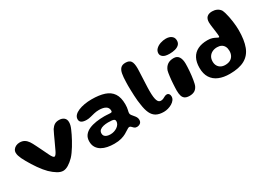

<svg xmlns="http://www.w3.org/2000/svg" viewBox="-17 -1312 2795 2041"><g transform="rotate(-30 1380.0 -292.0)"><path d="M355.5 35.5Q324 35.5 286.8 13Q249.5 -9.5 211 -46.5Q193.5 -63.5 173.5 -88Q153.5 -112.5 133.2 -141Q113 -169.5 94.5 -199.2Q76 -229 60.5 -256.5Q45 -284 34 -306.5Q24 -328 18.2 -347Q12.5 -366 12.5 -382.5Q12.5 -405 24.8 -422Q37 -439 57.5 -448.5Q78 -458 102 -458Q135.5 -458 159.2 -444Q183 -430 201.5 -403Q209 -392.5 218.8 -374.2Q228.5 -356 240.2 -332.5Q252 -309 264.2 -283.8Q276.5 -258.5 288.5 -233.8Q300.5 -209 310.5 -188.5Q320.5 -167.5 330.8 -154.5Q341 -141.5 349 -141.5Q357 -141.5 367.8 -154.5Q378.5 -167.5 388.5 -189Q412.5 -237.5 436.8 -292.2Q461 -347 488.5 -401Q507.5 -429 529.2 -442.5Q551 -456 584 -456Q621 -456 644 -437.5Q667 -419 667 -382.5Q667 -364.5 661.8 -344.2Q656.5 -324 646.5 -302Q637.5 -280.5 624.2 -253.2Q611 -226 595 -196.8Q579 -167.5 561.5 -139Q544 -110.5 526.2 -85.8Q508.5 -61 491.5 -43Q457.5 -8 422 13.8Q386.5 35.5 355.5 35.5Z M969.5 58Q927.5 58 888 50.2Q848.5 42.5 817.5 24.5Q786.5 6.5 768 -23.2Q749.5 -53 749.5 -96Q749.5 -141 772.2 -170.8Q795 -200.5 833.5 -217.5Q872 -234.5 920.8 -241.8Q969.5 -249 1021.5 -249Q1035.5 -249 1049.8 -248Q1064 -247 1076.2 -246.2Q1088.5 -245.5 1096 -245.5Q1107.5 -245.5 1112 -249.5Q1116.5 -253.5 1116.5 -263Q1116.5 -275.5 1113.2 -285.5Q1110 -295.5 1104 -303.2Q1098 -311 1089.5 -316.5Q1075 -326.5 1053 -331.2Q1031 -336 1005.5 -336Q974 -336 946 -329.2Q918 -322.5 892.5 -315.8Q867 -309 842.5 -309Q803 -309 781.5 -322Q760 -335 760 -362.5Q760 -389 779 -409.8Q798 -430.5 831.2 -444.5Q864.5 -458.5 906.5 -465.8Q948.5 -473 994 -473Q1087 -473 1150.5 -452Q1214 -431 1247 -382Q1280 -333 1280 -248Q1280 -227 1278 -211Q1276 -195 1273.2 -183.2Q1270.5 -171.5 1268.5 -162.5Q1266.5 -153.5 1266.5 -146Q1266.5 -132.5 1275.5 -120Q1284.5 -107.5 1296.5 -94.2Q1308.5 -81 1317.5 -65.8Q1326.5 -50.5 1326.5 -31.5Q1326.5 -3 1308.5 10Q1290.5 23 1267 23Q1248 23 1236.2 12.8Q1224.5 2.5 1215.5 -7.8Q1206.5 -18 1195.5 -18Q1188 -18 1178.8 -13.5Q1169.5 -9 1156.5 0Q1141.5 10.5 1117.2 24.2Q1093 38 1057 48Q1021 58 969.5 58ZM985 -49.5Q1008 -49.5 1029.5 -56.2Q1051 -63 1068.8 -75.2Q1086.5 -87.5 1097 -104.2Q1107.5 -121 1107.5 -140.5Q1107.5 -154.5 1098.5 -161.2Q1089.5 -168 1070.8 -170.2Q1052 -172.5 1023.5 -172.5Q993 -172.5 965.8 -166.2Q938.5 -160 921.5 -145.2Q904.5 -130.5 904.5 -104.5Q904.5 -85.5 914.8 -73.5Q925 -61.5 943 -55.5Q961 -49.5 985 -49.5Z M1596 27.5Q1540 27.5 1504 7.8Q1468 -12 1447.8 -55Q1427.5 -98 1418.5 -167.5Q1414.5 -189 1411.5 -218.5Q1408.5 -248 1407 -281.2Q1405.5 -314.5 1404.5 -346.5Q1403.5 -378.5 1403.5 -405.5Q1403.5 -432.5 1404.5 -449.5Q1405.5 -507.5 1413 -548Q1420.5 -588.5 1440.8 -609.2Q1461 -630 1500 -630Q1547.5 -630 1565.5 -602.8Q1583.5 -575.5 1583.5 -514.5Q1583.5 -501.5 1582.5 -481Q1581.5 -460.5 1580.5 -435.5Q1579.5 -410.5 1578.2 -383.5Q1577 -356.5 1575.8 -330.2Q1574.5 -304 1573.8 -281.2Q1573 -258.5 1573 -241.5Q1573 -198 1576.5 -169Q1580 -140 1587 -122.8Q1594 -105.5 1604.2 -98.2Q1614.5 -91 1627.5 -91Q1644.5 -91 1658.5 -97.8Q1672.5 -104.5 1685.2 -111.5Q1698 -118.5 1712 -118.5Q1728 -118.5 1737.8 -106.5Q1747.5 -94.5 1747.5 -74.5Q1747.5 -52 1733.8 -33.2Q1720 -14.5 1697.5 -1Q1675 12.5 1648.2 20Q1621.5 27.5 1596 27.5Z M1918.5 17Q1882 17 1861.8 3.8Q1841.5 -9.5 1833.5 -35.8Q1825.5 -62 1825.5 -101Q1825.5 -117 1826.5 -137.5Q1827.5 -158 1828.8 -180.2Q1830 -202.5 1832 -225Q1834 -247.5 1836.8 -268.2Q1839.5 -289 1842.2 -306.5Q1845 -324 1848.5 -335.5Q1863.5 -375.5 1893 -396Q1922.5 -416.5 1968 -416.5Q2011 -416.5 2031 -385.5Q2051 -354.5 2051 -300Q2051 -283 2050 -260Q2049 -237 2047 -211.5Q2045 -186 2042 -160Q2039 -134 2035 -110.5Q2031 -87 2026.5 -68Q2022 -49 2016 -38Q2001 -9 1977 4Q1953 17 1918.5 17ZM1958.5 -477Q1901 -477 1877.5 -495.8Q1854 -514.5 1854 -539Q1854 -570.5 1876.5 -592.5Q1899 -614.5 1933 -625.8Q1967 -637 2001 -637Q2026 -637 2047 -629.2Q2068 -621.5 2081 -604.5Q2094 -587.5 2094 -560.5Q2094 -530 2075.2 -511.8Q2056.5 -493.5 2025.5 -485.2Q1994.5 -477 1958.5 -477Z M2404.5 28.5Q2329 28.5 2273 5.2Q2217 -18 2186.2 -66.2Q2155.5 -114.5 2155.5 -188.5Q2155.5 -258 2180.8 -305.5Q2206 -353 2255 -377.2Q2304 -401.5 2374 -401.5Q2409 -401.5 2431.8 -393.8Q2454.5 -386 2469 -378Q2478 -373.5 2485.2 -369.8Q2492.5 -366 2496.5 -366Q2504 -366 2504 -379Q2504 -388 2502.2 -405.2Q2500.5 -422.5 2497.5 -443.5Q2494.5 -464.5 2491.5 -486Q2488.5 -507.5 2486.5 -526.2Q2484.5 -545 2484.5 -557Q2484.5 -642 2571.5 -642Q2602 -642 2627.8 -630.2Q2653.5 -618.5 2670.5 -594Q2678.5 -578 2686 -553.5Q2693.5 -529 2699.2 -499.5Q2705 -470 2709.5 -439.2Q2714 -408.5 2716 -379.8Q2718 -351 2718 -328Q2718 -206 2688 -127Q2658 -48 2589.2 -9.8Q2520.5 28.5 2404.5 28.5ZM2410 -78Q2446 -78 2471 -91.2Q2496 -104.5 2509.2 -129.2Q2522.5 -154 2522.5 -186.5Q2522.5 -218.5 2510.8 -240.5Q2499 -262.5 2477.8 -274Q2456.5 -285.5 2426.5 -285.5Q2392.5 -285.5 2366.2 -272.2Q2340 -259 2325 -234.8Q2310 -210.5 2310 -176.5Q2310 -146 2322.5 -124Q2335 -102 2357.5 -90Q2380 -78 2410 -78Z"/></g></svg>

Font: Gluten SemiBold
Style: Regular
Weight: 600
Designer: Tyler Finck
Foundry: Etcetera Type Company
Version: Version 1.300